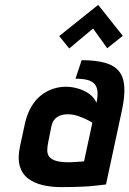

<svg xmlns="http://www.w3.org/2000/svg" viewBox="-20 -757 531 788"><path d="M484 -610 383 -737 223 -609 264 -558 362 -640 420 -559ZM376 -335Q366 -358 345 -372.5Q324 -387 299 -394Q274 -401 250 -401Q223 -401 196.5 -392Q170 -383 147.5 -365Q125 -347 108.5 -319Q92 -291 83 -253L62 -156Q52 -108 61 -76Q70 -44 94.5 -25Q119 -6 154.5 2.5Q190 11 232 11Q252 11 271.5 10.5Q291 10 309.5 9.5Q328 9 346 7.5Q364 6 381 4Q398 2 415 0L481 -307Q493 -364 490 -403Q487 -442 467.5 -465.5Q448 -489 410 -499.5Q372 -510 315 -510L290 -434Q319 -434 338.5 -429Q358 -424 368 -412.5Q378 -401 380 -382Q382 -363 376 -335ZM359 -253 325 -95Q325 -95 320.5 -94.5Q316 -94 308.5 -93.5Q301 -93 292.5 -92.5Q284 -92 276 -91.5Q268 -91 263 -91Q229 -91 209.5 -97Q190 -103 182 -114Q174 -125 174 -140Q174 -155 178 -174L191 -239Q194 -253 200.5 -262.5Q207 -272 216 -277.5Q225 -283 235.5 -285.5Q246 -288 257 -288Q280 -288 301.5 -280.5Q323 -273 338.5 -265Q354 -257 359 -253Z"/></svg>

Font: Advent Pro
Style: Italic
Weight: 400
Italic angle: -12°
Designer: VivaRado, Andreas Kalpakidis
Foundry: VivaRado, Andreas Kalpakidis
Version: Version 3.000